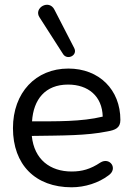

<svg xmlns="http://www.w3.org/2000/svg" viewBox="-20 -786 571 815"><path d="M284 9C341 9 399 -10 440 -41C483 -70 446 -121 406 -96C364 -68 328 -58 284 -58C193 -58 125 -109 115 -209C248 -211 346 -210 435 -228C470 -234 491 -243 491 -277C491 -405 401 -495 270 -495C132 -495 35 -393 35 -242C35 -87 130 9 284 9ZM148 -712 248 -556C266 -529 311 -551 295 -582L211 -745C188 -791 121 -752 148 -712ZM116 -271C122 -364 172 -427 269 -427C354 -427 414 -378 416 -291C326 -269 218 -271 116 -271Z"/></svg>

Font: SN Pro Book
Style: Regular
Weight: 350
Designer: Tobias Whetton
Foundry: Supernotes
Version: Version 1.003;Glyphs 3.3 (3324)